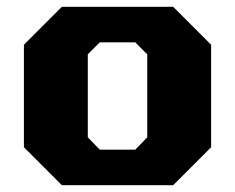

<svg xmlns="http://www.w3.org/2000/svg" viewBox="-20 -542 688 562"><path d="M161 0 50 -111V-411L161 -522H487L598 -411V-111L487 0ZM272 -104H376L411 -140V-383L376 -418H272L237 -383V-140Z"/></svg>

Font: Tomorrow
Style: Bold
Weight: 700
Designer: Tony de Marco, Monica Rizzolli
Foundry: Just in Type
Version: Version 2.002